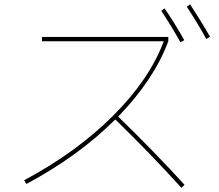

<svg xmlns="http://www.w3.org/2000/svg" viewBox="-20 -866 1040 913"><path d="M179.7 -669.9V-690.4H780.3V-669.9Q712.9 -488.3 542 -311.5Q717.8 -140.6 857.4 12.7L842.8 27.3Q692.4 -138.7 528.3 -297.9Q352.5 -123 105.5 8.8L94.7 -8.8Q341.8 -140.6 516.1 -314Q690.4 -487.3 758.8 -669.9ZM747.1 -814.5 762.7 -826.2Q811.5 -754.9 856.4 -674.8L837.9 -665Q797.9 -737.3 747.1 -814.5ZM868.2 -834 883.8 -845.7Q937.5 -763.7 978.5 -691.4L960.9 -680.7Q920.9 -753.9 868.2 -834Z"/></svg>

Font: Mgen+ 1m thin
Style: Regular
Weight: 100
Designer: [Source Han Sans]
Ryoko NISHIZUKA  (kana & ideographs); Paul D. Hunt (Latin, Greek & Cyrillic); Wenlong ZHANG  (bopomofo
Version: Version 1.059.20150602